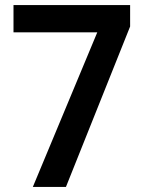

<svg xmlns="http://www.w3.org/2000/svg" viewBox="-20 -734 569 754"><path d="M109 0H239L491 -630V-714H33V-607H362Z"/></svg>

Font: Noto Sans Ethiopic SemiCondensed SemiBold
Style: Regular
Weight: 600
Width: 4
Designer: Monotype Design Team
Foundry: Monotype Imaging Inc.
Version: Version 2.102